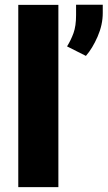

<svg xmlns="http://www.w3.org/2000/svg" viewBox="-20 -770 443 790"><path d="M220.2 -750V0H55.2V-750ZM402.8 -750.5V-716.8Q402.8 -668 381.6 -619.4Q360.4 -570.8 333.5 -540L255.9 -579.1Q272 -605 282.5 -634Q293 -663.1 293 -707.5V-750.5Z"/></svg>

Font: Vazirmatn UI Black
Style: Regular
Weight: 900
Designer: Saber Rastikerdar
Foundry: Saber Rastikerdar
Version: Version 33.003